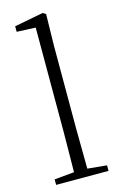

<svg xmlns="http://www.w3.org/2000/svg" viewBox="-122 -853 571 906"><g transform="rotate(-15 163.0 -400.0)"><path d="M131 0H291V-27L197 -36L195 -226V-637L198 -791L183 -800L42 -773V-746L134 -742V-226L132 -36L35 -27V0Z"/></g></svg>

Font: Noto Serif CJK HK ExtraLight
Style: Regular
Weight: 200
Designer: Ryoko NISHIZUKA 西塚涼子 (kana & ideographs); Frank Grießhammer (Latin, Greek & Cyrillic); Wenlong ZHANG 张文龙 (bopomofo); San
Foundry: Adobe
Version: Version 2.001;hotconv 1.1.0;makeotfexe 2.6.0